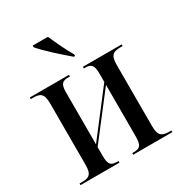

<svg xmlns="http://www.w3.org/2000/svg" viewBox="-179 -891 954 1016"><g transform="rotate(-30 298.0 -383.0)"><path d="M327 -606H335V-616C307 -663 281 -721 261 -766H168V-756C196 -721 277 -648 327 -606ZM18 0H256V-10H249C214 -10 197 -18 197 -75V-129L400 -392V-76C400 -20 384 -10 350 -10H340V0H579V-10H569C523 -10 502 -20 502 -82V-455C502 -517 523 -526 569 -526H579V-536H342V-526H350C383 -526 400 -516 400 -463V-410L197 -146V-463C197 -518 213 -526 249 -526H257V-536H18V-526H30C74 -526 95 -517 95 -455V-80C95 -18 74 -10 30 -10H18Z"/></g></svg>

Font: Noto Serif Display Condensed Medium
Style: Regular
Weight: 500
Width: 3
Designer: Monotype Design Team
Foundry: Monotype Imaging Inc.
Version: Version 2.009